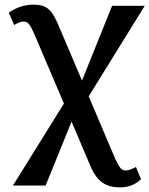

<svg xmlns="http://www.w3.org/2000/svg" viewBox="-20 -561 645 829"><path d="M36 240H177L289 -36L370 155C400 226 439 248 499 248C529 248 559 240 589 213L567 160C553 167 537 175 524 175C505 175 496 167 473 114L363 -145L605 -536H464L334 -213L235 -446C205 -518 184 -541 124 -541C94 -541 55 -533 18 -506L41 -453C53 -460 68 -468 80 -468C100 -468 108 -461 132 -405L256 -114Z"/></svg>

Font: Noto Serif SemiBold
Style: Regular
Weight: 600
Designer: Monotype Design Team
Foundry: Monotype Imaging Inc.
Version: Version 2.013